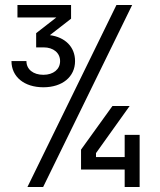

<svg xmlns="http://www.w3.org/2000/svg" viewBox="-20 -750 640 770"><path d="M281 -505C281 -562 241 -601 180 -609L265 -675V-730H50V-680H206L125 -617V-560H155C194 -560 221 -538 221 -505C221 -472 194 -450 154 -450C113 -450 86 -472 86 -505H26C26 -442 77 -400 154 -400C230 -400 281 -442 281 -505ZM90 0H153L510 -730H447ZM480 -120H365V-136L500 -325H431L305 -150V-70H480V0H540V-209H480Z"/></svg>

Font: Tekne LDO
Style: Regular
Weight: 400
Monospace: yes
Designer: Alessio Laiso, Mario Rullo, Paolo Rosset
Foundry: Alessio Laiso
Version: Version 1.000;hotconv 1.0.109;makeotfexe 2.5.65596